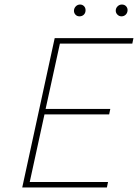

<svg xmlns="http://www.w3.org/2000/svg" viewBox="-20 -826 608 846"><path d="M306 -781Q307 -791 314.5 -798.5Q322 -806 333 -806Q343 -806 350 -799Q357 -792 357 -781Q357 -769 349.5 -761.5Q342 -754 330 -754Q319 -754 312 -762Q305 -770 306 -781ZM490 -779Q490 -790 498 -798Q506 -806 517 -806Q529 -806 536 -798Q543 -790 542 -779Q541 -768 533.5 -761Q526 -754 515 -754Q505 -754 497.5 -761.5Q490 -769 490 -779ZM244 -634 181 -346H466L461 -322H176L111 -24H456L451 0H78L221 -658H568L563 -634Z"/></svg>

Font: Ysabeau Infant Extralight
Style: Italic
Weight: 200
Italic angle: -12°
Designer: Christian Thalmann (Catharsis Fonts)
Version: Version 0.003